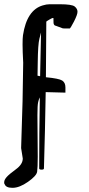

<svg xmlns="http://www.w3.org/2000/svg" viewBox="-54 -691 422 908"><path d="M140.1 -537.6C138.2 -468.6 136.7 -399.6 135.7 -330.6L123.5 -333L124.5 -397C125.2 -453 127.8 -489.9 132.3 -507.8C136.9 -525.7 139.5 -535.6 140.1 -537.6ZM199.2 -582.5V-582C200.2 -574.9 203.3 -570.6 208.5 -569.3H209.5L243.7 -556.6L275.4 -556.2C277.7 -556.2 284.4 -567.1 295.7 -588.9C306.9 -610.7 312.5 -626.2 312.5 -635.5C312.5 -644.8 308.1 -653 299.3 -660.2C290.5 -667.3 267.3 -670.9 229.5 -670.9H180.2C170.7 -670.9 160.2 -669.1 148.4 -665.5C98 -650.9 66.7 -603.8 54.7 -524.4C53.4 -515.6 52.7 -501.1 52.7 -480.7C52.7 -460.4 53.7 -431.6 55.7 -394.5L52.7 -212.4L45.9 9.3L53.7 58.6C53.7 76.8 42.9 93.8 21.2 109.6C-0.4 125.4 -15.1 137.7 -22.7 146.5C-30.4 155.3 -34.2 163.4 -34.2 170.9V177.7H-32.7C-29.5 190.8 -16.8 197.3 5.1 197.3C27.1 197.3 51.5 187.8 78.4 168.9C105.2 150.1 119.6 134.2 121.6 121.3C123.5 108.5 124.5 84.6 124.5 49.8L123 -146.5C123 -178.1 124.2 -198.6 126.5 -208.3C128.7 -217.9 131.3 -225.3 134.3 -230.5C132.3 -118.8 131.3 -6.8 131.3 105.5C131.3 109.4 135.1 111.3 142.6 111.3C150.1 111.3 153.8 109.4 153.8 105.5C157.4 -14.3 160.2 -134.6 162.1 -255.4L255.4 -252.9V-277.8C255.4 -292.8 250.3 -303.5 240.2 -310.1C230.1 -316.6 204.4 -321.8 163.1 -325.7C164.1 -413.2 164.7 -501 165 -588.9C167.6 -591.1 172.6 -594.4 179.9 -598.6C187.3 -602.9 192.1 -605.2 194.6 -605.7C197 -606.2 198.4 -606.1 198.7 -605.5Z"/></svg>

Font: Drukaatie burti
Style: Regular
Weight: 400
Version: Version 0.14.4